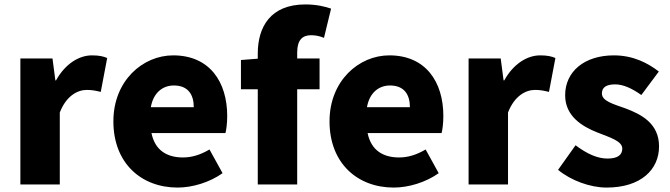

<svg xmlns="http://www.w3.org/2000/svg" viewBox="-20 -833 3027 867"><path d="M72 0H250V-325C279 -400 330 -427 372 -427C397 -427 414 -423 435 -418L464 -571C448 -578 429 -583 395 -583C338 -583 275 -546 233 -470H230L217 -569H72Z M782 14C848 14 926 -9 985 -51L926 -158C885 -134 847 -122 806 -122C734 -122 680 -154 664 -232H998C1002 -246 1006 -277 1006 -309C1006 -464 926 -583 762 -583C625 -583 492 -469 492 -285C492 -96 618 14 782 14ZM661 -349C673 -416 716 -447 765 -447C830 -447 855 -405 855 -349Z M1068 -430H1144V0H1322V-430H1423V-569H1322V-596C1322 -653 1346 -674 1385 -674C1404 -674 1425 -670 1443 -662L1475 -794C1450 -803 1409 -813 1359 -813C1201 -813 1144 -711 1144 -591V-568L1068 -562Z M1758 14C1824 14 1902 -9 1961 -51L1902 -158C1861 -134 1823 -122 1782 -122C1710 -122 1656 -154 1640 -232H1974C1978 -246 1982 -277 1982 -309C1982 -464 1902 -583 1738 -583C1601 -583 1468 -469 1468 -285C1468 -96 1594 14 1758 14ZM1637 -349C1649 -416 1692 -447 1741 -447C1806 -447 1831 -405 1831 -349Z M2096 0H2274V-325C2303 -400 2354 -427 2396 -427C2421 -427 2438 -423 2459 -418L2488 -571C2472 -578 2453 -583 2419 -583C2362 -583 2299 -546 2257 -470H2254L2241 -569H2096Z M2719 14C2874 14 2956 -67 2956 -172C2956 -275 2877 -316 2806 -343C2747 -364 2698 -377 2698 -411C2698 -438 2717 -452 2758 -452C2795 -452 2835 -433 2876 -404L2955 -510C2907 -547 2841 -583 2752 -583C2619 -583 2532 -510 2532 -403C2532 -308 2609 -262 2677 -235C2735 -212 2790 -196 2790 -162C2790 -134 2770 -117 2723 -117C2678 -117 2631 -138 2579 -177L2500 -66C2558 -18 2645 14 2719 14Z"/></svg>

Font: Noto Sans HK Black
Style: Regular
Weight: 900
Designer: Ryoko NISHIZUKA 西塚涼子 (kana, bopomofo & ideographs); Paul D. Hunt (Latin, Greek & Cyrillic); Sandoll Communications 산돌커뮤니
Foundry: Adobe
Version: Version 2.004;hotconv 1.0.118;makeotfexe 2.5.65603